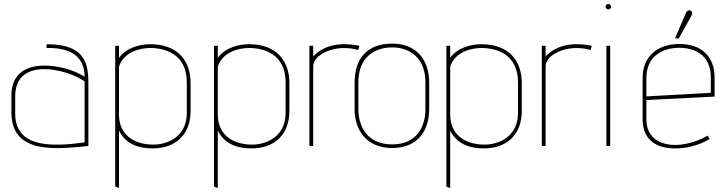

<svg xmlns="http://www.w3.org/2000/svg" viewBox="-20 -730 3632 960"><path d="M403 -18C242 4 56 11 56 -162V-249C56 -447 312 -387 403 -323ZM422 -298C422 -394 422 -509 214 -509L212 -490C368 -494 403 -417 403 -346C318 -401 181 -419 110 -384C69 -364 37 -324 37 -252V-169C37 45 263 15 422 0Z M914 -166C914 -44 815 -7 747 -7C642 -7 575 -63 575 -156V-397C601 -476 690 -490 731 -490C807 -490 914 -459 914 -318ZM575 210V-77C603 -21 655 12 744 12C852 12 933 -51 933 -176V-314C933 -423 872 -509 730 -509C684 -509 613 -494 575 -441V-501H556V203Z M1408 -166C1408 -44 1309 -7 1241 -7C1136 -7 1069 -63 1069 -156V-397C1095 -476 1184 -490 1225 -490C1301 -490 1408 -459 1408 -318ZM1069 210V-77C1097 -21 1149 12 1238 12C1346 12 1427 -51 1427 -176V-314C1427 -423 1366 -509 1224 -509C1178 -509 1107 -494 1069 -441V-501H1050V203Z M1546 0V-399C1546 -457 1656 -513 1771 -480L1777 -501C1724 -512 1618 -524 1546 -448V-501H1527V0Z M2107 -184C2107 -93 2061 -8 1941 -8C1816 -8 1772 -98 1772 -184V-320C1772 -441 1850 -493 1941 -493C2028 -493 2107 -441 2107 -320ZM2126 -316C2126 -437 2057 -512 1941 -512C1820 -512 1753 -442 1753 -316V-184C1753 -82 1810 10 1941 10C2073 10 2126 -82 2126 -184Z M2570 -166C2570 -44 2471 -7 2403 -7C2298 -7 2231 -63 2231 -156V-397C2257 -476 2346 -490 2387 -490C2463 -490 2570 -459 2570 -318ZM2231 210V-77C2259 -21 2311 12 2400 12C2508 12 2589 -51 2589 -176V-314C2589 -423 2528 -509 2386 -509C2340 -509 2269 -494 2231 -441V-501H2212V203Z M2708 0V-399C2708 -457 2818 -513 2933 -480L2939 -501C2886 -512 2780 -524 2708 -448V-501H2689V0Z M3022 -683C3029 -683 3035 -689 3035 -697C3035 -704 3029 -710 3022 -710C3014 -710 3008 -704 3008 -697C3008 -689 3014 -683 3022 -683ZM3031 0V-501H3012V0Z M3374 -538 3437 -651C3444 -662 3442 -673 3433 -677C3421 -682 3413 -673 3410 -666L3355 -538ZM3534 -266 3212 -248V-340C3212 -453 3298 -491 3376 -491C3449 -491 3534 -459 3534 -343ZM3519 -52C3373 30 3212 5 3212 -132V-230L3553 -247V-342C3553 -447 3488 -510 3377 -510C3268 -510 3193 -449 3193 -339V-134C3193 -30 3264 15 3363 12C3420 11 3481 -6 3528 -35Z"/></svg>

Font: Advent Pro
Style: Thin
Weight: 100
Designer: Andreas Kalpakidis
Foundry: Andreas Kalpakidis
Version: Version 2.002 2007